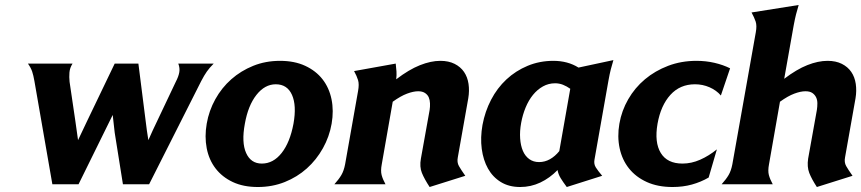

<svg xmlns="http://www.w3.org/2000/svg" viewBox="-20 -739 3454 770"><path d="M440 -484H535L564 -255Q566 -235 569 -216Q572 -197 575 -177Q584 -197 592.5 -216Q601 -235 611 -255L685 -411Q696 -432 699 -449Q702 -466 695 -484H837Q820 -467 809.5 -452Q799 -437 787 -414L578 0H473L440 -207Q438 -224 436 -242.5Q434 -261 432 -278Q423 -260 414 -241.5Q405 -223 396 -205L295 0H190L118 -414Q114 -437 109 -452Q104 -467 92 -484H271Q260 -467 258.5 -448.5Q257 -430 259 -411L282 -255Q285 -235 287.5 -216Q290 -197 293 -177Q302 -197 311.5 -216Q321 -235 330 -255Z M809 -243Q818 -295 843.5 -341Q869 -387 907.5 -421Q946 -455 995.5 -475Q1045 -495 1103 -495Q1161 -495 1204 -475Q1247 -455 1273.5 -421Q1300 -387 1309.5 -341Q1319 -295 1310 -243Q1301 -191 1275 -144.5Q1249 -98 1210.5 -63.5Q1172 -29 1122 -9Q1072 11 1014 11Q956 11 913.5 -9Q871 -29 844.5 -63.5Q818 -98 809 -144.5Q800 -191 809 -243ZM962 -243Q948 -168 967 -125.5Q986 -83 1030 -83Q1076 -83 1109.5 -125.5Q1143 -168 1157 -243Q1170 -316 1151 -358.5Q1132 -401 1086 -401Q1042 -401 1008.5 -358.5Q975 -316 962 -243Z M1511 -80Q1506 -54 1510.5 -37Q1515 -20 1526 0H1321Q1339 -20 1349 -37Q1359 -54 1364 -80L1416 -374Q1421 -401 1416 -417.5Q1411 -434 1400 -454L1567 -484Q1569 -467 1570 -452.5Q1571 -438 1569 -421Q1620 -460 1664 -477.5Q1708 -495 1746 -495Q1779 -495 1803 -483Q1827 -471 1841 -450.5Q1855 -430 1859 -402.5Q1863 -375 1858 -345L1816 -108Q1812 -88 1820.5 -73Q1829 -58 1846 -34L1703 11Q1682 -21 1672 -45.5Q1662 -70 1668 -103L1703 -298Q1705 -311 1704.5 -324.5Q1704 -338 1699.5 -348.5Q1695 -359 1684.5 -366Q1674 -373 1657 -373Q1638 -373 1612.5 -363.5Q1587 -354 1555 -331Z M2364 -98Q2361 -81 2369.5 -67.5Q2378 -54 2395 -34L2253 11Q2238 -9 2228.5 -24.5Q2219 -40 2216 -57Q2185 -25 2147 -7Q2109 11 2066 11Q2021 11 1988.5 -9Q1956 -29 1937 -63Q1918 -97 1912 -142Q1906 -187 1915 -238Q1925 -292 1949.5 -339Q1974 -386 2011 -420.5Q2048 -455 2096 -475Q2144 -495 2199 -495Q2257 -495 2300 -468L2440 -498Q2434 -478 2429.5 -460.5Q2425 -443 2420 -415ZM2142 -89Q2165 -89 2185.5 -100.5Q2206 -112 2223 -133L2267 -383Q2253 -393 2238 -399Q2223 -405 2206 -405Q2180 -405 2157.5 -392.5Q2135 -380 2117.5 -358.5Q2100 -337 2088 -308Q2076 -279 2070 -246Q2064 -213 2066 -184Q2068 -155 2077 -134Q2086 -113 2102.5 -101Q2119 -89 2142 -89Z M2822 -27Q2791 -9 2755 1Q2719 11 2677 11Q2618 11 2574 -9Q2530 -29 2502.5 -63.5Q2475 -98 2465 -144.5Q2455 -191 2464 -243Q2473 -295 2499.5 -341Q2526 -387 2566.5 -421Q2607 -455 2659.5 -475Q2712 -495 2773 -495Q2811 -495 2845.5 -487Q2880 -479 2908 -465L2871 -356Q2853 -377 2825.5 -389Q2798 -401 2767 -401Q2707 -401 2668.5 -358.5Q2630 -316 2617 -243Q2604 -168 2630 -125.5Q2656 -83 2717 -83Q2753 -83 2788 -98.5Q2823 -114 2855 -140Z M3064 -80Q3059 -54 3063.5 -37Q3068 -20 3079 0H2874Q2892 -20 2902 -37Q2912 -54 2917 -80L3011 -609Q3016 -636 3010.5 -652.5Q3005 -669 2994 -689L3183 -719Q3177 -699 3172.5 -681.5Q3168 -664 3163 -637L3125 -423Q3175 -461 3218 -478Q3261 -495 3299 -495Q3332 -495 3356 -483Q3380 -471 3394 -450.5Q3408 -430 3412 -402.5Q3416 -375 3411 -345L3369 -108Q3365 -88 3373.5 -73Q3382 -58 3399 -34L3256 11Q3235 -21 3225.5 -45.5Q3216 -70 3221 -103L3256 -298Q3258 -311 3258 -324.5Q3258 -338 3253 -348.5Q3248 -359 3238 -366Q3228 -373 3210 -373Q3191 -373 3165.5 -363.5Q3140 -354 3108 -331Z"/></svg>

Font: LT Museum
Style: Bold Italic
Weight: 700
Designer: Daniel Lyons
Foundry: LyonsType
Version: Version 1.011